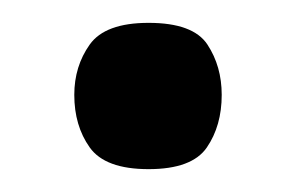

<svg xmlns="http://www.w3.org/2000/svg" viewBox="-20 -341 269 168"><path d="M110 -193Q72 -193 58.5 -212Q45 -231 45 -258Q45 -283 58.5 -302Q72 -321 110 -321Q149 -321 161.5 -302Q174 -283 174 -258Q174 -231 161 -212Q148 -193 110 -193Z"/></svg>

Font: Darker Grotesque Light SemiBold
Style: Regular
Weight: 600
Version: Version 1.000;gftools[0.9.28]